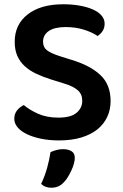

<svg xmlns="http://www.w3.org/2000/svg" viewBox="-20 -643 577 901"><path d="M366 -170Q366 -201 345 -219.5Q324 -238 281 -251L217 -271Q179 -283 148 -298Q117 -313 95 -333.5Q73 -354 61 -381.5Q49 -409 49 -447Q49 -528 110 -575.5Q171 -623 277 -623Q319 -623 354.5 -616.5Q390 -610 416 -598.5Q442 -587 456.5 -570Q471 -553 471 -532Q471 -512 461.5 -497.5Q452 -483 438 -474Q414 -491 374.5 -503.5Q335 -516 288 -516Q236 -516 209 -497.5Q182 -479 182 -447Q182 -421 200.5 -407Q219 -393 259 -380L316 -362Q403 -336 451 -291Q499 -246 499 -169Q499 -128 483 -94Q467 -60 436.5 -35.5Q406 -11 360.5 2.5Q315 16 257 16Q211 16 172.5 8Q134 0 106 -13.5Q78 -27 62.5 -45.5Q47 -64 47 -86Q47 -109 60.5 -125.5Q74 -142 92 -150Q117 -128 158 -109.5Q199 -91 254 -91Q312 -91 339 -113.5Q366 -136 366 -170ZM221 238Q191 238 173 220Q191 182 201.5 143.5Q212 105 217 71Q230 65 245 61Q260 57 276 57Q300 57 315.5 66.5Q331 76 331 98Q331 110 326.5 126Q322 142 314.5 158Q307 174 298 188.5Q289 203 280 212Q267 226 252.5 232Q238 238 221 238Z"/></svg>

Font: Baloo 2 Latin SemiBold
Style: Regular
Weight: 400
Designer: Sarang Kulkarni and Ek Type
Foundry: Ek Type
Version: Version 1.001